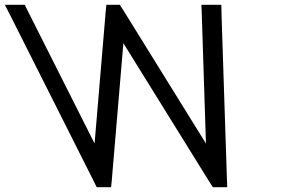

<svg xmlns="http://www.w3.org/2000/svg" viewBox="-173 -760 1186 800"><path d="M-127.7 -691 214.6 -11 229.9 20H289.9L292.6 -7L341.1 -580L696.6 -7L713.9 20H773.9L772.6 -11L750.3 -691L749.2 -740H666.2L667.5 -709L685.1 -162L343.5 -713L326.2 -740H270.2L267.5 -713L221.1 -162L-54.5 -709L-69.8 -740H-152.8Z"/></svg>

Font: Nordica Advanced
Style: RegularLObl
Weight: 300
Version: Version 1.07